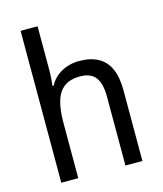

<svg xmlns="http://www.w3.org/2000/svg" viewBox="-113 -844 786 928"><g transform="rotate(-15 279.5 -380.0)"><path d="M163 -540Q163 -520 161.5 -500Q160 -480 158 -463H164Q178 -490 201 -508.5Q224 -527 252.5 -536.5Q281 -546 312 -546Q370 -546 408 -525Q446 -504 465 -462Q484 -420 484 -354V0H399V-345Q399 -411 375 -442Q351 -473 298 -473Q248 -473 218.5 -451Q189 -429 176 -385.5Q163 -342 163 -278V0H78V-760H163Z"/></g></svg>

Font: Noto Sans Hebrew SemiCondensed
Style: Regular
Weight: 400
Width: 4
Designer: Monotype Design Team
Foundry: Monotype Imaging Inc.
Version: Version 2.003